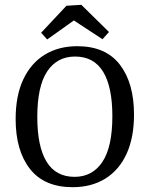

<svg xmlns="http://www.w3.org/2000/svg" viewBox="-20 -770 623 798"><path d="M282 8Q164 8 104.5 -68Q45 -144 45 -275Q45 -373 77 -440.5Q109 -508 166.5 -543Q224 -578 301 -578Q419 -578 478 -501.5Q537 -425 537 -294Q537 -198 506 -130.5Q475 -63 417.5 -27.5Q360 8 282 8ZM292 -535Q217 -535 176 -473Q135 -411 135 -284Q135 -161 173.5 -98Q212 -35 290 -35Q364 -35 405.5 -97Q447 -159 447 -287Q447 -409 408.5 -472Q370 -535 292 -535ZM151 -634 256 -746 318 -750 433 -637 406 -607 287 -685 176 -606Z"/></svg>

Font: Rasa
Style: Regular
Weight: 400
Designer: Anna Giedrys (Yrsa+Rasa design), David Brezina (Yrsa art-direction, Rasa art-direction, design)
Foundry: Rosetta Type Foundry
Version: Version 2.004